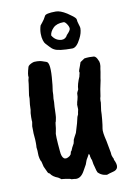

<svg xmlns="http://www.w3.org/2000/svg" viewBox="-99 -929 706 1036"><g transform="rotate(-10 254.0 -411.5)"><path d="M313 -805Q275 -805 256 -786Q237 -767 235 -746Q253 -715 287 -713Q309 -713 319 -734Q340 -755 340 -765.5Q340 -776 330.5 -790.5Q321 -805 313 -805ZM282 -869Q306 -869 341 -847Q343 -845 358 -835Q386 -816 386 -806.5Q386 -797 391.5 -780Q397 -763 397 -758Q397 -731 381 -701Q359 -657 335 -657Q261 -657 239 -669Q226 -675 213.5 -689.5Q201 -704 196 -708.5Q191 -713 186 -728.5Q181 -744 181 -765.5Q181 -787 188 -809Q189 -811 200 -824Q211 -837 220 -855Q225 -869 282 -869ZM65 -85Q61 -89 57.5 -104Q54 -119 54.5 -132Q55 -145 52 -166Q53 -170 53 -188.5Q53 -207 51 -225.5Q49 -244 49.5 -255.5Q50 -267 49 -281Q50 -288 53 -305Q52 -306 52 -330.5Q52 -355 56 -370Q56 -398 61 -431V-448Q68 -491 70 -509Q71 -531 76 -545Q72 -558 85 -601Q89 -611 112 -620L111 -619Q117 -623 136 -622Q155 -621 161.5 -618Q168 -615 185 -610Q208 -604 197 -499Q197 -489 191 -449Q191 -429 188 -408V-389L186 -364Q186 -355 185.5 -347Q185 -339 184.5 -322.5Q184 -306 181.5 -297Q179 -288 179 -285Q176 -282 175 -268Q174 -251 169 -227Q164 -218 173 -122Q175 -92 187 -82.5Q199 -73 220 -88Q226 -94 227 -96L231 -111Q235 -111 242 -131L253 -151L256 -163Q256 -171 264.5 -185.5Q273 -200 275 -205L290 -255L296 -280Q296 -286 304 -302Q304 -307 309 -328Q309 -347 308 -355Q309 -355 309.5 -361Q310 -367 314.5 -380.5Q319 -394 319 -414Q319 -417 328 -434Q328 -460 347 -503Q346 -502 347 -505Q348 -509 348.5 -511.5Q349 -514 350 -517Q351 -520 351 -523Q348 -529 352 -538Q356 -547 359 -557Q362 -567 366 -577L390 -593Q395 -593 403.5 -594.5Q412 -596 443 -594Q455 -590 462 -572Q473 -555 465 -522Q465 -515 457 -473Q457 -466 451 -440Q445 -414 442.5 -393.5Q440 -373 437 -366Q435 -352 436 -343L430 -300Q430 -284 427 -252Q424 -220 420.5 -202.5Q417 -185 430 -133L442 -68Q442 -53 447 -42.5Q452 -32 452 -32V-27Q480 28 433 37Q410 43 405 45.5Q400 48 383.5 43.5Q367 39 353 25Q349 19 342 -11Q339 -17 335 -46Q332 -49 328 -69Q330 -73 324 -82Q317 -68 314 -64Q307 -53 305.5 -48.5Q304 -44 298 -28L280 4Q259 43 228 39Q227 38 208 37Q204 33 180 30Q176 29 170 28.5Q164 28 154 27Q152 24 139 16Q109 5 98 -14Q89 -16 85 -28Q83 -34 72 -56Z"/></g></svg>

Font: Caveat Brush
Style: Regular
Weight: 400
Designer: Pablo Impallari
Foundry: Creative Lab NY
Version: Version 1.096; ttfautohint (v1.3)